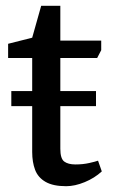

<svg xmlns="http://www.w3.org/2000/svg" viewBox="-20 -636 398 662"><path d="M19 -270V-322H311V-270ZM208 6Q163 6 137 -9Q111 -24 101 -50.5Q91 -77 91 -112V-436H8V-485L91 -506L122 -616H188V-496H329V-463L315 -436H188V-123Q188 -89 201.5 -79Q215 -69 240 -69Q266 -69 288 -74Q310 -79 318 -82L331 -45Q306 -22 272 -8Q238 6 208 6Z"/></svg>

Font: Faustina Light Medium
Style: Regular
Weight: 500
Version: Version 1.200